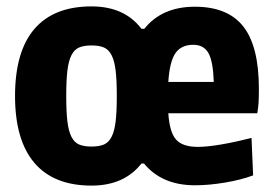

<svg xmlns="http://www.w3.org/2000/svg" viewBox="-20 -570 856 600"><path d="M589 9Q486 9 430 -59H422Q368 10 266 10Q148 10 87.5 -61Q27 -132 27 -270Q27 -409 87.5 -479.5Q148 -550 266 -550Q369 -550 422 -480H431Q486 -549 589 -549Q692 -549 740.5 -487Q789 -425 789 -293Q789 -264 788 -248.5Q787 -233 784 -216H506Q510 -156 530.5 -133.5Q551 -111 598 -111Q627 -111 671 -118.5Q715 -126 766 -139L771 -22Q734 -8 683.5 0.5Q633 9 589 9ZM266 -112Q290 -112 305 -118.5Q320 -125 329 -143Q338 -161 341.5 -191.5Q345 -222 345 -270Q345 -318 341.5 -348.5Q338 -379 329 -397Q320 -415 305 -421.5Q290 -428 266 -428Q242 -428 227 -421.5Q212 -415 203 -397Q194 -379 190.5 -348.5Q187 -318 187 -270Q187 -222 190.5 -191.5Q194 -161 203 -143Q212 -125 227 -118.5Q242 -112 266 -112ZM648 -314Q646 -378 631.5 -404Q617 -430 584 -430Q546 -430 528 -403.5Q510 -377 506 -314Z"/></svg>

Font: Encode Sans Compressed
Style: ExtraBold
Weight: 800
Designer: Pablo Impallari, Andres Torresi
Foundry: Pablo Impallari, Andres Torresi
Version: Version 1.000; ttfautohint (v1.00) -l 8 -r 50 -G 200 -x 14 -